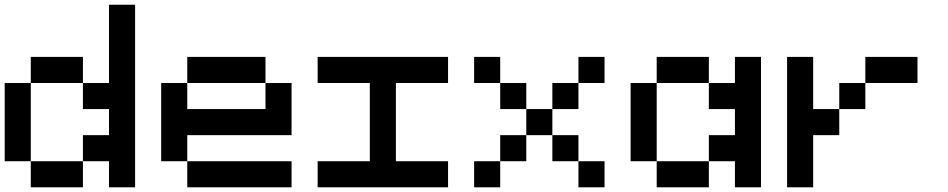

<svg xmlns="http://www.w3.org/2000/svg" viewBox="-20 -798 4040 818"><path d="M111.1 -111.1H0V-444.4H111.1ZM444.4 -333.3H333.3V-444.4H444.4V-777.8H555.6V0H444.4V-111.1H333.3V-222.2H444.4ZM333.3 0H111.1V-111.1H333.3ZM333.3 -444.4H111.1V-555.6H333.3Z M1111.1 -444.4H777.8V-555.6H1111.1ZM777.8 -222.2V-111.1H666.7V-444.4H777.8V-333.3H1111.1V-444.4H1222.2V-222.2ZM1222.2 0H777.8V-111.1H1222.2Z M1555.6 -444.4H1333.3V-555.6H1888.9V-444.4H1666.7V-111.1H1888.9V0H1333.3V-111.1H1555.6Z M2111.1 0H2000V-111.1H2111.1ZM2222.2 -111.1H2111.1V-222.2H2222.2ZM2333.3 -222.2H2222.2V-333.3H2333.3ZM2111.1 -444.4H2000V-555.6H2111.1ZM2222.2 -333.3H2111.1V-444.4H2222.2ZM2444.4 -111.1H2333.3V-222.2H2444.4ZM2555.6 0H2444.4V-111.1H2555.6ZM2444.4 -333.3H2333.3V-444.4H2444.4ZM2555.6 -444.4H2444.4V-555.6H2555.6Z M2777.8 -111.1H2666.7V-444.4H2777.8ZM3111.1 -333.3H3000V-444.4H3111.1V-555.6H3222.2V0H3111.1V-111.1H3000V-222.2H3111.1ZM3000 0H2777.8V-111.1H3000ZM3000 -444.4H2777.8V-555.6H3000Z M3666.7 -333.3H3555.6V-444.4H3666.7ZM3888.9 -444.4H3666.7V-555.6H3888.9ZM3444.4 -222.2V0H3333.3V-555.6H3444.4V-333.3H3555.6V-222.2Z"/></svg>

Font: Pixeloid Mono
Style: Regular
Weight: 400
Monospace: yes
Designer: GGBotNet
Foundry: GGBotNet
Version: 0.5